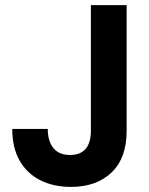

<svg xmlns="http://www.w3.org/2000/svg" viewBox="-20 -720 583 752"><path d="M258 12Q189 12 137 -14.5Q85 -41 56.5 -91.5Q28 -142 28 -215H167Q167 -183 177 -160Q187 -137 206 -125Q225 -113 254 -113Q283 -113 301 -124.5Q319 -136 327.5 -157Q336 -178 336 -207V-700H476V-207Q476 -101 417 -44.5Q358 12 258 12Z"/></svg>

Font: DM Sans 18pt ExtraBold
Style: Regular
Weight: 800
Designer: Colophon Foundry, Jonny Pinhorn
Foundry: Colophon Foundry
Version: Version 4.004;gftools[0.9.30]